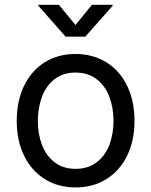

<svg xmlns="http://www.w3.org/2000/svg" viewBox="-20 -781 640 812"><path d="M50.8 -269.5Q50.8 -354 81.8 -418.2Q112.8 -482.4 169.2 -517.6Q225.6 -552.7 299.3 -552.7Q373 -552.7 429.7 -517.6Q486.3 -482.4 517.6 -418.2Q548.8 -354 548.8 -269.5Q548.8 -186 517.6 -122.3Q486.3 -58.6 429.7 -23.4Q373 11.7 299.3 11.7Q226.1 11.7 169.7 -23.4Q113.3 -58.6 82 -122.3Q50.8 -186 50.8 -269.5ZM460 -269.5Q460 -325.7 442.4 -372.1Q424.8 -418.5 388.4 -446.3Q352.1 -474.1 299.3 -474.1Q247.1 -474.1 211.2 -446.5Q175.3 -418.9 157.7 -372.3Q140.1 -325.7 140.1 -269.5Q140.1 -213.9 157.7 -168Q175.3 -122.1 211.2 -94.5Q247.1 -66.9 299.3 -66.9Q352.1 -66.9 388.4 -94.5Q424.8 -122.1 442.4 -168Q460 -213.9 460 -269.5ZM299.3 -675.3 368.7 -760.7H456.1V-756.3L340.8 -626H257.3L142.6 -756.3V-760.7H229Z"/></svg>

Font: Raveo Variable
Style: Regular
Weight: 400
Designer: Jakub Foglar, Rasmus Andersson (Inter)
Foundry: Jakubfoglar.com
Version: Version 1.000;Glyphs 3.2.3 (3260)